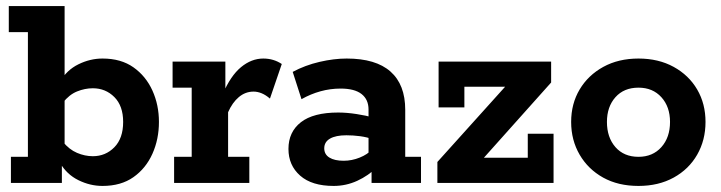

<svg xmlns="http://www.w3.org/2000/svg" viewBox="-20 -603 2377 633"><path d="M318 10Q277 10 238.5 -9Q200 -28 178 -66L184 -75V0H16V-86H72V-497H9V-583H193V-332L178 -334Q200 -372 238.5 -391Q277 -410 318 -410Q379 -410 420 -381Q461 -352 482.5 -304.5Q504 -257 504 -201Q504 -144 482.5 -96Q461 -48 420 -19Q379 10 318 10ZM286 -88Q328 -88 357 -117.5Q386 -147 386 -201Q386 -254 357 -283Q328 -312 286 -312Q260 -312 234 -301.5Q208 -291 187 -264L193 -305V-90L187 -136Q208 -110 234 -99Q260 -88 286 -88Z M554 0V-86H612V-314H549V-400H723V-280L714 -292Q740 -353 774.5 -381.5Q809 -410 848 -410Q882 -410 909 -392L870 -278Q856 -290 842.5 -295.5Q829 -301 816 -301Q789 -301 767.5 -283Q746 -265 732 -233V-86H802V0Z M1080 10Q1008 10 969.5 -24Q931 -58 931 -112Q931 -168 972 -200Q1013 -232 1095 -232Q1123 -232 1155.5 -227Q1188 -222 1212 -215L1195 -203V-242Q1195 -275 1172 -293Q1149 -311 1103 -311Q1069 -311 1036.5 -302Q1004 -293 974 -276L945 -366Q986 -388 1033.5 -399Q1081 -410 1123 -410Q1219 -410 1267.5 -367Q1316 -324 1316 -241V-86H1368V0H1205V-66L1223 -52Q1195 -24 1158 -7Q1121 10 1080 10ZM1113 -73Q1140 -73 1166 -83.5Q1192 -94 1206 -110L1195 -78V-171L1212 -143Q1190 -151 1167 -154Q1144 -157 1122 -157Q1087 -157 1068 -146Q1049 -135 1049 -114Q1049 -94 1066 -83.5Q1083 -73 1113 -73Z M1422 0V-69L1675 -350L1690 -317H1511V-249H1426V-400H1797V-331L1545 -49L1529 -83H1720V-162H1805V0Z M2085 10Q2018 10 1968.5 -17.5Q1919 -45 1891 -93Q1863 -141 1863 -201Q1863 -261 1891 -308Q1919 -355 1969 -382.5Q2019 -410 2085 -410Q2151 -410 2201 -382.5Q2251 -355 2278.5 -308Q2306 -261 2306 -201Q2306 -141 2278.5 -93Q2251 -45 2201 -17.5Q2151 10 2085 10ZM2085 -86Q2132 -86 2160.5 -118Q2189 -150 2189 -201Q2189 -251 2160.5 -282.5Q2132 -314 2085 -314Q2037 -314 2009 -282.5Q1981 -251 1981 -201Q1981 -150 2009 -118Q2037 -86 2085 -86Z"/></svg>

Font: Rokkitt
Style: Bold
Weight: 700
Designer: Vernon Adams
Foundry: Vernon Adams
Version: Version 3.103